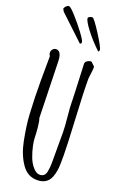

<svg xmlns="http://www.w3.org/2000/svg" viewBox="-193 -1071 726 1141"><g transform="rotate(20 170.5 -500.0)"><path d="M4.4 0ZM167.5 -831.5Q16.1 -973.1 13.7 -976.1L4.4 -992.7Q7.3 -1002.9 15.4 -1010.5Q23.4 -1018.1 32.7 -1018.1Q42 -1018.1 77.4 -979Q112.8 -939.9 145 -896.7Q177.2 -853.5 177.2 -842.5Q177.2 -831.5 167.5 -831.5ZM159.7 -989.3Q159.7 -994.6 168 -999Q176.3 -1003.4 185.8 -1003.4Q195.3 -1003.4 243.7 -928.2Q292 -853 293.5 -834L287.1 -823.7Q233.9 -874 196.8 -923.1Q159.7 -972.2 159.7 -989.3ZM25.4 -544.4 26.4 -700.7Q19 -709 19 -721.2Q19 -733.4 27.6 -742.7Q36.1 -752 47.9 -752Q84 -752 84 -680.7L93.3 -333Q99.1 -319.8 103.3 -279.8Q107.4 -239.7 107.4 -217.5Q107.4 -195.3 114.5 -162.8Q121.6 -130.4 134 -97.2Q146.5 -64 167.7 -40.5Q189 -17.1 208 -17.1Q227.1 -17.1 236.3 -26.1Q245.6 -35.2 249 -51.8Q254.4 -78.1 254.4 -106.9V-302.2Q254.4 -334 248 -396.5Q241.7 -459 241.7 -490.7V-497.6L239.7 -555.7L232.4 -727.1Q232.4 -739.3 244.6 -746.8Q256.8 -754.4 270 -754.4L294.4 -731V-714.4L287.1 -653.3Q287.1 -569.8 296.1 -401.9Q305.2 -233.9 305.2 -174.6Q305.2 -115.2 303.5 -95.5Q301.8 -75.7 295.9 -53.2Q290 -30.8 279.8 -16.1Q255.9 18.1 206.5 18.1Q145.5 18.6 108.4 -35.2Q69.3 -91.8 53.7 -170.9Q35.2 -264.2 31.2 -334.5Q25.4 -440.4 25.4 -544.4Z"/></g></svg>

Font: Amatic
Style: Bold
Weight: 700
Width: 3
Version: Version 2.000; ttfautohint (v0.92-dirty) -l 8 -r 50 -G 50 -x